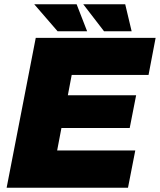

<svg xmlns="http://www.w3.org/2000/svg" viewBox="-20 -877 747 897"><path d="M11 0 147 -700H707L674 -527H315L297 -432H616L586 -279H267L247 -174H612L578 0ZM249 -731 140 -857H338L387 -731ZM466 -731 369 -857H565L595 -731Z"/></svg>

Font: REM ExtraBold
Style: Italic
Weight: 800
Italic angle: -11°
Designer: Octavio Pardo
Foundry: Ashler Design
Version: Version 1.005;gftools[0.9.28]